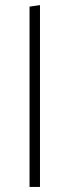

<svg xmlns="http://www.w3.org/2000/svg" viewBox="-20 -734 273 754"><path d="M96 -708 137 -714V0H96Z"/></svg>

Font: Ysabeau Infant Light
Style: Regular
Weight: 300
Designer: Christian Thalmann (Catharsis Fonts)
Version: Version 0.003